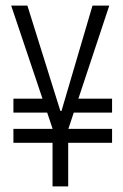

<svg xmlns="http://www.w3.org/2000/svg" viewBox="-20 -673 440 687"><path d="M28 -162V-212H381V-162ZM28 -270V-320H170V-270ZM239 -270V-320H381V-270ZM168 -6V-213L20 -653H78L196 -276H200L311 -653H371L224 -210V-6Z"/></svg>

Font: Bricolage Grotesque Condensed ExtraLight
Style: Regular
Weight: 250
Width: 3
Designer: Mathieu Triay
Foundry: Atelier Triay
Version: Version 1.000;gftools[0.9.30]